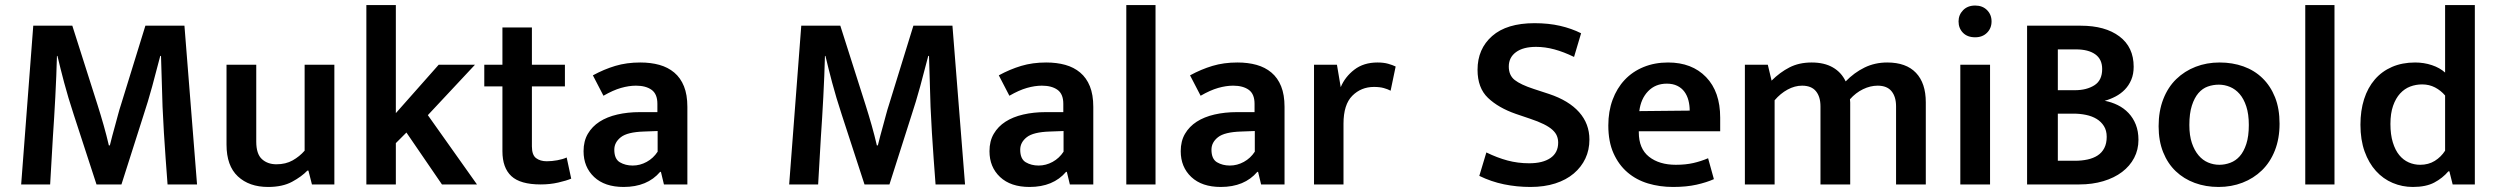

<svg xmlns="http://www.w3.org/2000/svg" viewBox="-20 -732 9906 762"><path d="M112 -630H267L367 -316Q380 -275 391.5 -234.5Q403 -194 412 -155H416Q420 -172 425.5 -192.5Q431 -213 437 -234.5Q443 -256 448.5 -277Q454 -298 460 -316L557 -630H712L762 0H645Q637 -103 630.5 -205.5Q624 -308 622 -411L619 -510H616Q601 -451 584 -389Q567 -327 550 -276L462 0H363L273 -276Q250 -346 234.5 -404.5Q219 -463 208 -510H206Q204 -432 199.5 -347Q195 -262 190 -190L179 0H64Z M1189 -475H1307V0H1218L1204 -55H1200Q1177 -31 1139 -10.5Q1101 10 1044 10Q969 10 924 -32Q879 -74 879 -158V-475H997V-170Q997 -121 1019.5 -100.5Q1042 -80 1077 -80Q1114 -80 1141.5 -95.5Q1169 -111 1189 -134Z M1551 -164V0H1434V-712H1551V-283L1721 -475H1865L1678 -275L1873 0H1734L1593 -206Z M2222 -389H2091V-151Q2091 -117 2107.5 -104.5Q2124 -92 2150 -92Q2170 -92 2192 -96Q2214 -100 2229 -107L2247 -23Q2228 -15 2195.5 -7.5Q2163 0 2126 0Q2045 0 2009.5 -33Q1974 -66 1974 -132V-389H1902V-475H1974V-623H2091V-475H2222Z M2333 -433Q2377 -457 2422 -470.5Q2467 -484 2521 -484Q2563 -484 2597 -474.5Q2631 -465 2656 -444Q2681 -423 2694.5 -389.5Q2708 -356 2708 -308V0H2615L2603 -50H2600Q2549 10 2455 10Q2380 10 2338 -29.5Q2296 -69 2296 -132Q2296 -172 2313 -201Q2330 -230 2359.5 -249Q2389 -268 2430 -277.5Q2471 -287 2519 -287H2589V-320Q2589 -359 2566 -375.5Q2543 -392 2504 -392Q2476 -392 2444.5 -383Q2413 -374 2375 -352ZM2590 -212 2536 -210Q2470 -208 2444 -187.5Q2418 -167 2418 -138Q2418 -101 2440 -88Q2462 -75 2491 -75Q2520 -75 2546.5 -89.5Q2573 -104 2590 -130Z M3160 -630H3315L3415 -316Q3428 -275 3439.5 -234.5Q3451 -194 3460 -155H3464Q3468 -172 3473.5 -192.5Q3479 -213 3485 -234.5Q3491 -256 3496.5 -277Q3502 -298 3508 -316L3605 -630H3760L3810 0H3693Q3685 -103 3678.5 -205.5Q3672 -308 3670 -411L3667 -510H3664Q3649 -451 3632 -389Q3615 -327 3598 -276L3510 0H3411L3321 -276Q3298 -346 3282.5 -404.5Q3267 -463 3256 -510H3254Q3252 -432 3247.5 -347Q3243 -262 3238 -190L3227 0H3112Z M3944 -433Q3988 -457 4033 -470.5Q4078 -484 4132 -484Q4174 -484 4208 -474.5Q4242 -465 4267 -444Q4292 -423 4305.5 -389.5Q4319 -356 4319 -308V0H4226L4214 -50H4211Q4160 10 4066 10Q3991 10 3949 -29.5Q3907 -69 3907 -132Q3907 -172 3924 -201Q3941 -230 3970.5 -249Q4000 -268 4041 -277.5Q4082 -287 4130 -287H4200V-320Q4200 -359 4177 -375.5Q4154 -392 4115 -392Q4087 -392 4055.5 -383Q4024 -374 3986 -352ZM4201 -212 4147 -210Q4081 -208 4055 -187.5Q4029 -167 4029 -138Q4029 -101 4051 -88Q4073 -75 4102 -75Q4131 -75 4157.5 -89.5Q4184 -104 4201 -130Z M4450 0V-712H4566V0Z M4703 -433Q4747 -457 4792 -470.5Q4837 -484 4891 -484Q4933 -484 4967 -474.5Q5001 -465 5026 -444Q5051 -423 5064.5 -389.5Q5078 -356 5078 -308V0H4985L4973 -50H4970Q4919 10 4825 10Q4750 10 4708 -29.5Q4666 -69 4666 -132Q4666 -172 4683 -201Q4700 -230 4729.5 -249Q4759 -268 4800 -277.5Q4841 -287 4889 -287H4959V-320Q4959 -359 4936 -375.5Q4913 -392 4874 -392Q4846 -392 4814.5 -383Q4783 -374 4745 -352ZM4960 -212 4906 -210Q4840 -208 4814 -187.5Q4788 -167 4788 -138Q4788 -101 4810 -88Q4832 -75 4861 -75Q4890 -75 4916.5 -89.5Q4943 -104 4960 -130Z M5195 0V-475H5286L5301 -386Q5318 -427 5355 -455.5Q5392 -484 5447 -484Q5471 -484 5489 -479Q5507 -474 5519 -468L5499 -372Q5488 -378 5472 -382.5Q5456 -387 5433 -387Q5382 -387 5347 -352Q5312 -317 5312 -241V0Z M6070 -640Q6126 -640 6171.5 -629.5Q6217 -619 6255 -600L6227 -506Q6186 -526 6149 -536Q6112 -546 6076 -546Q6025 -546 5996.5 -525Q5968 -504 5968 -468Q5968 -433 5991.5 -414.5Q6015 -396 6067 -379L6128 -359Q6206 -333 6247 -287Q6288 -241 6288 -178Q6288 -137 6272 -103Q6256 -69 6226 -43.5Q6196 -18 6152.5 -4Q6109 10 6054 10Q6000 10 5949 -0.5Q5898 -11 5851 -34L5879 -127Q5922 -106 5963 -95Q6004 -84 6049 -84Q6103 -84 6133.5 -105Q6164 -126 6164 -166Q6164 -180 6159 -192.5Q6154 -205 6141.5 -216.5Q6129 -228 6107 -239Q6085 -250 6052 -261L5996 -280Q5927 -304 5885.5 -343.5Q5844 -383 5844 -455Q5844 -538 5902 -589Q5960 -640 6070 -640Z M6807 -211H6484V-207Q6484 -142 6524.5 -110Q6565 -78 6631 -78Q6670 -78 6700.5 -85Q6731 -92 6759 -104L6782 -21Q6753 -8 6713 1Q6673 10 6620 10Q6567 10 6520.5 -4Q6474 -18 6439 -48Q6404 -78 6383.5 -124Q6363 -170 6363 -234Q6363 -290 6380 -336Q6397 -382 6428 -415Q6459 -448 6503 -466Q6547 -484 6600 -484Q6695 -484 6751 -426Q6807 -368 6807 -265ZM6686 -293Q6686 -314 6681 -333.5Q6676 -353 6665 -368Q6654 -383 6636.5 -391.5Q6619 -400 6595 -400Q6550 -400 6521 -370Q6492 -340 6486 -291Z M7023 0H6905V-475H6996L7011 -412Q7044 -445 7082 -464.5Q7120 -484 7170 -484Q7220 -484 7254 -464.5Q7288 -445 7305 -409Q7339 -444 7380 -464Q7421 -484 7470 -484Q7545 -484 7584 -443Q7623 -402 7623 -326V0H7505V-310Q7505 -348 7487 -370Q7469 -392 7432 -392Q7403 -392 7374 -378Q7345 -364 7322 -338Q7323 -331 7323 -325.5Q7323 -320 7323 -313V0H7205V-310Q7205 -348 7187 -370Q7169 -392 7132 -392Q7103 -392 7074.5 -376.5Q7046 -361 7023 -334Z M7760 0V-475H7878V0ZM7819 -584Q7788 -584 7770.5 -602Q7753 -620 7753 -647Q7753 -673 7771 -691.5Q7789 -710 7819 -710Q7848 -710 7866 -692Q7884 -674 7884 -647Q7884 -620 7866 -602Q7848 -584 7819 -584Z M8238 -630Q8335 -630 8391.5 -587.5Q8448 -545 8448 -467Q8448 -438 8438.5 -415.5Q8429 -393 8413 -376.5Q8397 -360 8376 -349Q8355 -338 8333 -332Q8360 -327 8384.5 -315Q8409 -303 8427.5 -283.5Q8446 -264 8456.5 -237.5Q8467 -211 8467 -177Q8467 -138 8450 -105.5Q8433 -73 8402 -49.5Q8371 -26 8327.5 -13Q8284 0 8232 0H8025V-630ZM8147 -374H8215Q8261 -374 8292 -393.5Q8323 -413 8323 -458Q8323 -497 8295.5 -516.5Q8268 -536 8219 -536H8147ZM8147 -94H8216Q8242 -94 8265 -99Q8288 -104 8305 -115Q8322 -126 8331.5 -144.5Q8341 -163 8341 -189Q8341 -214 8330 -231.5Q8319 -249 8301 -260Q8283 -271 8259 -276Q8235 -281 8209 -281H8147Z M9027 -241Q9027 -182 9008.5 -135Q8990 -88 8957 -56Q8924 -24 8880 -7Q8836 10 8785 10Q8734 10 8690.5 -6Q8647 -22 8615 -52.5Q8583 -83 8565 -128Q8547 -173 8547 -231Q8547 -291 8565.5 -338.5Q8584 -386 8617 -418Q8650 -450 8694 -467Q8738 -484 8789 -484Q8840 -484 8883.5 -468.5Q8927 -453 8959 -422Q8991 -391 9009 -346Q9027 -301 9027 -241ZM8905 -236Q8905 -279 8895 -309.5Q8885 -340 8868.5 -359Q8852 -378 8830.5 -387Q8809 -396 8786 -396Q8763 -396 8742 -388.5Q8721 -381 8705 -362.5Q8689 -344 8679 -313Q8669 -282 8669 -236Q8669 -194 8679 -164.5Q8689 -135 8705.5 -115.5Q8722 -96 8743.5 -87Q8765 -78 8788 -78Q8810 -78 8831.5 -86Q8853 -94 8869 -112Q8885 -130 8895 -160.5Q8905 -191 8905 -236Z M9129 0V-712H9245V0Z M9684 -712H9802V0H9714L9701 -52H9697Q9674 -25 9641 -7.5Q9608 10 9556 10Q9514 10 9476 -6Q9438 -22 9409.5 -53.5Q9381 -85 9364.5 -131Q9348 -177 9348 -237Q9348 -293 9362.5 -338.5Q9377 -384 9405 -416.5Q9433 -449 9473.5 -466.5Q9514 -484 9565 -484Q9600 -484 9631.5 -473.5Q9663 -463 9684 -444ZM9684 -353Q9667 -373 9644 -385Q9621 -397 9593 -397Q9568 -397 9545.5 -388.5Q9523 -380 9505.5 -361Q9488 -342 9477.5 -312Q9467 -282 9467 -240Q9467 -198 9476.5 -167Q9486 -136 9502 -116.5Q9518 -97 9539.5 -87.5Q9561 -78 9585 -78Q9618 -78 9643 -93.5Q9668 -109 9684 -134Z"/></svg>

Font: Mukta Malar SemiBold
Style: Regular
Weight: 600
Designer: Aadarsh Rajan, Girish Dalvi, Yashodeep Gholap
Foundry: Ek Type
Version: Version 2.538;PS 1.000;hotconv 16.6.51;makeotf.lib2.5.65220;